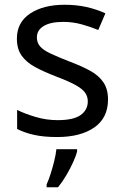

<svg xmlns="http://www.w3.org/2000/svg" viewBox="-20 -566 519 807"><path d="M434 -148Q434 -70 376 -30Q318 10 220 10Q164 10 123.5 1Q83 -8 52 -24V-104Q84 -88 129.5 -74.5Q175 -61 222 -61Q289 -61 319 -82.5Q349 -104 349 -140Q349 -160 338 -176Q327 -192 298.5 -208Q270 -224 217 -244Q165 -264 128 -284Q91 -304 71 -332Q51 -360 51 -404Q51 -472 106.5 -509Q162 -546 252 -546Q301 -546 343.5 -536.5Q386 -527 423 -510L393 -440Q359 -454 322 -464Q285 -474 246 -474Q192 -474 163.5 -456.5Q135 -439 135 -409Q135 -387 148 -371.5Q161 -356 191.5 -341.5Q222 -327 273 -307Q324 -288 360 -268Q396 -248 415 -219.5Q434 -191 434 -148ZM304 70Q300 88 287.5 115.5Q275 143 258.5 171Q242 199 224 221H176V209Q184 192 192.5 165.5Q201 139 208 110.5Q215 82 217 61H304Z"/></svg>

Font: Noto Sans Vithkuqi
Style: Regular
Weight: 400
Version: Version 1.001